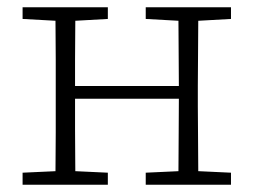

<svg xmlns="http://www.w3.org/2000/svg" viewBox="-20 -507 696 527"><path d="M132 0Q132 -30 132.5 -67Q133 -104 133 -143Q133 -182 133 -216V-271Q133 -306 133 -344.5Q133 -383 132.5 -420.5Q132 -458 132 -487H187Q187 -458 186.5 -420Q186 -382 186 -342Q186 -302 186 -264V-242Q186 -196 186 -151.5Q186 -107 186.5 -68.5Q187 -30 187 0ZM469 0Q470 -30 470 -68.5Q470 -107 470.5 -151Q471 -195 471 -242V-264Q471 -302 470.5 -342Q470 -382 470 -420Q470 -458 469 -487H525Q524 -458 524 -420.5Q524 -383 523.5 -344.5Q523 -306 523 -271V-216Q523 -182 523.5 -143Q524 -104 524 -67Q524 -30 525 0ZM42 0V-33L151 -38H169L276 -33V0ZM42 -455V-487H276V-455L169 -449H151ZM380 0V-33L488 -38H507L614 -33V0ZM380 -455V-487H614V-455L507 -449H488ZM165 -236V-271H491V-236Z"/></svg>

Font: Source Serif 4 Light
Style: Regular
Weight: 300
Designer: Frank Grießhammer
Foundry: Adobe Systems Incorporated
Version: Version 4.004;hotconv 1.0.116;makeotfexe 2.5.65601